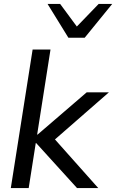

<svg xmlns="http://www.w3.org/2000/svg" viewBox="-20 -957 591 977"><path d="M35 0 146 -705H237L169 -272H171L421 -487H534L235 -226L237 -273L480 0H372L164 -229H162L126 0ZM328 -765 222 -937H286L371 -822L482 -937H551L411 -765Z"/></svg>

Font: Nunito Sans 12pt Medium
Style: Italic
Weight: 500
Italic angle: -9°
Designer: Vernon Adams
Foundry: Vernon Adams
Version: Version 3.101;gftools[0.9.27]